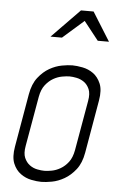

<svg xmlns="http://www.w3.org/2000/svg" viewBox="-54 -790 529 834"><g transform="rotate(5 210.5 -372.5)"><path d="M292 -144 330 -361Q336 -394 327.5 -413.5Q319 -433 304 -443.5Q289 -454 271.5 -457.5Q254 -461 241 -461Q228 -461 208.5 -457.5Q189 -454 170.5 -443.5Q152 -433 136.5 -413.5Q121 -394 115 -361L77 -144Q71 -111 79.5 -91.5Q88 -72 103 -61Q118 -50 136 -46.5Q154 -43 167 -43Q180 -43 199 -46.5Q218 -50 237 -61Q256 -72 271 -91.5Q286 -111 292 -144ZM337 -137Q329 -91 307 -63Q285 -35 258 -19.5Q231 -4 204 1Q177 6 158 6Q139 6 114 1Q89 -4 67.5 -19.5Q46 -35 34.5 -63Q23 -91 31 -137L71 -368Q79 -414 101 -442Q123 -470 149.5 -485Q176 -500 203 -505Q230 -510 249 -510Q268 -510 293.5 -505Q319 -500 340 -485Q361 -470 373 -442Q385 -414 377 -368ZM349 -626 285 -707 193 -626H143L265 -751H320L398 -626Z"/></g></svg>

Font: Marvel
Style: Italic
Weight: 400
Italic angle: -12°
Designer: Carolina Trebol
Foundry: Carolina Trebol
Version: Version 1.001